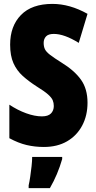

<svg xmlns="http://www.w3.org/2000/svg" viewBox="-20 -744 494 985"><path d="M429 -217Q429 -151 401.5 -99.5Q374 -48 324 -19Q274 10 205 10Q159 10 116.5 0Q74 -10 28 -35V-207Q70 -179 114 -163Q158 -147 195 -147Q227 -147 241.5 -162Q256 -177 256 -200Q256 -216 250.5 -229.5Q245 -243 226.5 -259.5Q208 -276 169 -300Q127 -327 96.5 -354.5Q66 -382 49 -420Q32 -458 32 -515Q32 -610 87.5 -667Q143 -724 249 -724Q338 -724 429 -673L384 -524Q310 -570 256 -570Q228 -570 216 -557Q204 -544 204 -524Q204 -505 210.5 -491.5Q217 -478 237 -462.5Q257 -447 297 -422Q362 -382 395.5 -335Q429 -288 429 -217ZM299 72Q276 152 236 221H127V207Q131 190 135 163Q139 136 142 108.5Q145 81 145 61H299Z"/></svg>

Font: Noto Sans Gurmukhi ExtraCondensed Black
Style: Regular
Weight: 900
Width: 2
Designer: Jelle Bosma - Monotype Design Team
Foundry: Monotype Imaging Inc.
Version: Version 2.004; ttfautohint (v1.8.4.7-5d5b)